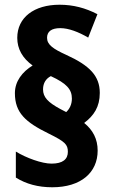

<svg xmlns="http://www.w3.org/2000/svg" viewBox="-20 -783 486 812"><path d="M43 -389C43 -306 88 -266 186 -218C255 -184 267 -172 267 -141C267 -110 246 -91 198 -91C157 -91 91 -115 47 -142V-32C90 -5 141 9 201 9C322 9 393 -53 393 -146C393 -195 373 -233 336 -263C377 -294 402 -331 402 -390C402 -462 359 -506 260 -551C205 -576 179 -594 179 -623C179 -650 198 -664 235 -664C270 -664 312 -648 353 -624L392 -723C342 -749 290 -763 232 -763C124 -763 53 -709 53 -623C53 -576 75 -537 118 -506C74 -479 43 -439 43 -389ZM162 -405C162 -432 175 -451 195 -461C262 -430 284 -405 284 -366C284 -341 274 -322 260 -309L235 -322C183 -350 162 -372 162 -405Z"/></svg>

Font: Noto Sans Lao Looped Condensed ExtraBold
Style: Regular
Weight: 800
Width: 3
Designer: Mark Frömberg, Ben Mitchell
Foundry: The Fontpad Ltd
Version: Version 1.002